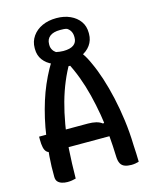

<svg xmlns="http://www.w3.org/2000/svg" viewBox="-132 -987 863 1080"><g transform="rotate(-15 300.0 -446.5)"><path d="M36 -281H321Q346 -281 367 -276Q388 -271 403 -259L433 -272V-181H82Q64 -181 54 -190.5Q44 -200 40 -218.5Q36 -237 36 -263ZM174 0Q163 3 151 5Q139 7 125 7Q107 7 92 2Q77 -3 68.5 -13Q60 -23 60 -41Q59 -101 63.5 -158Q68 -215 75.5 -269Q83 -323 94.5 -373Q106 -423 120.5 -469Q135 -515 153 -556.5Q171 -598 191 -634.5Q211 -671 234 -703Q247 -706 261 -708Q275 -710 289 -710Q329 -710 353.5 -699Q378 -688 395.5 -663.5Q413 -639 431 -598Q451 -555 469 -499.5Q487 -444 501.5 -379.5Q516 -315 525.5 -244Q535 -173 537 -97Q538 -73 539.5 -49Q541 -25 541 0Q532 3 520.5 5Q509 7 497 7Q475 7 459 1Q443 -5 435 -19.5Q427 -34 426 -59Q424 -123 418.5 -186Q413 -249 402.5 -310Q392 -371 377.5 -429Q363 -487 343 -540.5Q323 -594 297 -643L328 -621H279L311 -643Q283 -595 261.5 -543.5Q240 -492 224 -434.5Q208 -377 196.5 -311Q185 -245 180 -168Q175 -91 174 0ZM302 -900Q347 -900 382 -884Q417 -868 437 -840Q457 -812 457 -773V-767Q457 -730 436.5 -701.5Q416 -673 379.5 -657.5Q343 -642 296 -642Q251 -642 216 -657Q181 -672 161 -699Q141 -726 141 -763V-769Q141 -807 162 -837Q183 -867 219 -883.5Q255 -900 302 -900ZM305 -830Q266 -830 245.5 -814Q225 -798 225 -769V-763Q225 -749 232 -736.5Q239 -724 251 -716Q261 -714 271.5 -712.5Q282 -711 293 -711Q333 -711 353 -725.5Q373 -740 373 -767V-773Q373 -790 366 -803.5Q359 -817 345 -826Q335 -829 325.5 -829.5Q316 -830 305 -830Z"/></g></svg>

Font: Recursive Monospace Casual Medium
Style: Regular
Weight: 500
Version: Version 1.047